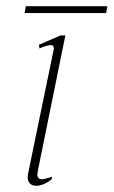

<svg xmlns="http://www.w3.org/2000/svg" viewBox="-20 -587 365 617"><path d="M63 -567H325L321 -545H59ZM69 -18Q69 -24 70 -28L153 -430V-433Q153 -442 143 -442Q136 -442 125 -438.5Q114 -435 107 -431L105 -443L174 -473H190L102 -40Q100 -30 100 -27Q100 -11 115 -11Q122 -11 148 -19L146 -11Q134 -1 121 4.5Q108 10 97 10Q84 10 76.5 3Q69 -4 69 -18Z"/></svg>

Font: Taviraj Thin
Style: Italic
Weight: 250
Italic angle: -12°
Designer: Katatrad Team
Foundry: CadsonDemak
Version: Version 1.001